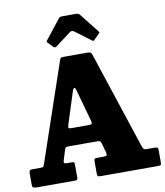

<svg xmlns="http://www.w3.org/2000/svg" viewBox="-104 -1085 1006 1170"><g transform="rotate(-10 399.0 -500.0)"><path d="M0 -26.5V-92Q0 -103.5 4 -108.5Q8 -113.5 20.5 -113.5H73Q86 -113.5 89 -118.5Q92 -123.5 95.5 -132.5L303 -741.5Q307 -751.5 311 -753.2Q315 -755 329 -755H474.5Q489 -755 493.8 -751.2Q498.5 -747.5 502 -737.5L698.5 -142Q704 -128 707.2 -120.8Q710.5 -113.5 730.5 -113.5H775Q787.5 -113.5 793 -111Q798.5 -108.5 798.5 -95V-21Q798.5 -7 795 -3.5Q791.5 0 777.5 0H422Q408.5 0 405.2 -4.2Q402 -8.5 402 -22V-93.5Q402 -107 405.8 -110.2Q409.5 -113.5 422.5 -113.5H460.5Q477.5 -113.5 480.5 -118.5Q483.5 -123.5 480.5 -136.5L464.5 -193.5Q461 -205.5 457.2 -209Q453.5 -212.5 436.5 -212.5H269.5Q254.5 -212.5 248 -211Q241.5 -209.5 238 -198L218.5 -135.5Q214.5 -123.5 216.8 -118.5Q219 -113.5 231.5 -113.5H265Q276 -113.5 278.5 -109.8Q281 -106 281 -94.5V-18Q281 -5.5 277.2 -2.8Q273.5 0 262 0H31Q12 0 6 -3.5Q0 -7 0 -26.5ZM347 -542 284.5 -346.5Q281 -335.5 280.2 -327.2Q279.5 -319 298 -319H407Q425 -319 425.5 -327Q426 -335 422.5 -347.5L368 -542.5Q363.5 -559.5 357.2 -556.8Q351 -554 347 -542ZM275 -826.5 247 -855.5Q241 -861 241 -863.5Q241 -866 245.5 -872L339.5 -991.5Q344 -997.5 349.8 -998.8Q355.5 -1000 366 -1000H445.5Q461.5 -1000 468.5 -991.5L564.5 -870Q570 -864.5 561.5 -856L530 -824.5Q524.5 -819 522.5 -819.2Q520.5 -819.5 514 -824L416.5 -896.5Q403.5 -906 391.5 -897L293 -823.5Q284.5 -817.5 275 -826.5Z"/></g></svg>

Font: Besley* Narrow Heavy
Style: Regular
Weight: 800
Width: 4
Designer: Owen Earl
Foundry: indestructible type*
Version: Version 3.000; ttfautohint (v1.8.3)